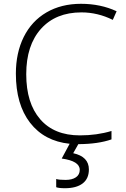

<svg xmlns="http://www.w3.org/2000/svg" viewBox="-20 -744 661 1004"><path d="M405.8 -679.2Q271.5 -679.2 194.3 -593.3Q117.2 -507.3 117.2 -356Q117.2 -204.6 190.2 -120.4Q263.2 -36.1 397.9 -36.1Q486.8 -36.1 563 -59.1V-15.1Q493.2 9.3 389.6 9.8L362.8 57.1Q444.8 75.2 444.8 142.1Q444.8 190.4 412.1 215.3Q379.4 240.2 319.8 240.2Q287.1 240.2 273.9 234.9V191.9Q288.1 196.8 322.5 196.8Q356.9 196.8 377 183.1Q397 169.4 397 144Q397 98.1 302.7 85L344.2 7.8Q211.9 -5.9 137.5 -101.8Q63 -197.8 63 -358.9Q63 -467.8 104.2 -550.8Q145.5 -633.8 222.9 -679Q300.3 -724.1 403.3 -724.1Q506.3 -724.1 589.8 -685.1L569.8 -640.1Q490.7 -679.2 405.8 -679.2Z"/></svg>

Font: Open Sans Hebrew Light
Style: Regular
Weight: 300
Foundry: Ascender Corporation, Yanek Iontef
Version: Version 2.001;PS 002.001;hotconv 1.0.70;makeotf.lib2.5.58329